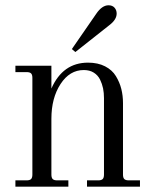

<svg xmlns="http://www.w3.org/2000/svg" viewBox="-20 -704 580 724"><path d="M38.1 -456.1H173.8V-370.1Q216.8 -467.8 312 -467.8Q349.1 -467.8 376.2 -453.9Q403.3 -439.9 417.2 -416.7Q431.2 -393.6 437.5 -368.4Q443.8 -343.3 443.8 -314.9V-45.9Q443.8 -33.7 448.7 -28.8Q453.6 -23.9 465.8 -23.9H507.8V0H308.1V-23.9H350.1Q362.3 -23.9 367.2 -28.8Q372.1 -33.7 372.1 -45.9V-334Q372.1 -353.5 368.7 -370.6Q365.2 -387.7 357.2 -404.1Q349.1 -420.4 333.5 -430.2Q317.9 -439.9 295.9 -439.9Q242.7 -439.9 208.3 -387.2Q173.8 -334.5 173.8 -255.9V-45.9Q173.8 -33.7 178.7 -28.8Q183.6 -23.9 195.8 -23.9H237.8V0H38.1V-23.9H80.1Q92.3 -23.9 97.2 -28.8Q102.1 -33.7 102.1 -45.9V-410.2Q102.1 -422.4 97.2 -427.2Q92.3 -432.1 80.1 -432.1H38.1ZM264.2 -507.8 251 -519 342.8 -651.9Q364.7 -684.1 389.2 -684.1Q403.8 -684.1 411.9 -675Q419.9 -666 419.9 -652.8Q419.9 -629.9 392.1 -608.9Z"/></svg>

Font: Flanker Steampunk
Style: Regular
Weight: 400
Designer: Alexey Kryukov, Leonardo Di Lena
Foundry: Alexey Kryukov, Leonardo Di Lena
Version: 1.210